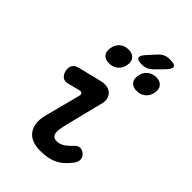

<svg xmlns="http://www.w3.org/2000/svg" viewBox="-268 -1021 1136 1136"><g transform="rotate(45 300.0 -453.0)"><path d="M130 -388Q106 -382 90 -394Q74 -406 68 -432Q63 -458 73 -475Q83 -492 110 -499L256 -535Q284 -542 305.5 -537.5Q327 -533 340 -520Q353 -507 357.5 -487Q362 -467 355 -443L297 -211Q288 -176 286 -154.5Q284 -133 288.5 -121Q293 -109 302 -104Q311 -99 324 -99Q349 -99 371 -113Q393 -127 414 -150Q432 -170 449.5 -170.5Q467 -171 484 -157Q501 -142 501.5 -122Q502 -102 487 -83Q468 -58 448 -40Q428 -22 405 -11Q382 0 355 5Q328 10 294 10Q258 10 230 -1Q202 -12 185.5 -34Q169 -56 164.5 -88.5Q160 -121 172 -165L229 -384Q233 -397 226.5 -404Q220 -411 208 -408ZM361 -776Q322 -776 317 -791Q312 -806 342 -838L384 -884Q401 -902 418.5 -909Q436 -916 458 -916Q498 -916 503 -900.5Q508 -885 477 -854L430 -806Q415 -791 398 -783.5Q381 -776 361 -776ZM449 -644Q417 -644 401 -662.5Q385 -681 391 -713Q396 -746 419 -765Q442 -784 474 -784Q506 -784 522 -765Q538 -746 532 -713Q526 -681 503.5 -662.5Q481 -644 449 -644ZM218 -644Q185 -644 169.5 -662.5Q154 -681 160 -713Q165 -746 187.5 -765Q210 -784 243 -784Q275 -784 291 -765Q307 -746 301 -713Q295 -681 272.5 -662.5Q250 -644 218 -644Z"/></g></svg>

Font: Maple Mono NL SemiBold
Style: Italic
Weight: 600
Italic angle: -10°
Monospace: yes
Designer: subframe7536
Version: Version 7.000